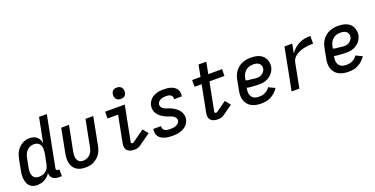

<svg xmlns="http://www.w3.org/2000/svg" viewBox="-24 -1507 4447 2274"><g transform="rotate(-20 2200.0 -370.0)"><path d="M165 12Q137 12 112 3.5Q87 -5 70 -24Q53 -43 44.5 -68Q36 -93 33.5 -119.5Q31 -146 34 -174Q37 -202 43 -230L66 -350Q71 -374 78.5 -397.5Q86 -421 99 -443.5Q112 -466 131 -485Q150 -504 172.5 -517.5Q195 -531 219.5 -536.5Q244 -542 268 -542Q293 -542 316.5 -535Q340 -528 357.5 -512.5Q375 -497 385 -475.5Q395 -454 399 -430L460 -740H558L434 -102Q432 -96 433 -90.5Q434 -85 437.5 -81Q441 -77 446 -75Q451 -73 457 -73H474V12H440Q419 12 398.5 7.5Q378 3 362.5 -9Q347 -21 339 -39.5Q331 -58 332 -80Q319 -58 300 -40Q281 -22 258.5 -10Q236 2 212 7Q188 12 165 12ZM220 -73Q242 -73 265 -80Q288 -87 307 -102.5Q326 -118 336.5 -139.5Q347 -161 351 -183L375 -303Q378 -321 379.5 -339Q381 -357 379.5 -374.5Q378 -392 371.5 -407.5Q365 -423 354 -434.5Q343 -446 326 -451.5Q309 -457 291 -457Q268 -457 244 -448Q220 -439 202.5 -420.5Q185 -402 175 -379.5Q165 -357 161 -334L137 -214Q134 -197 133 -180Q132 -163 134 -147Q136 -131 142.5 -116.5Q149 -102 160.5 -92Q172 -82 187.5 -77.5Q203 -73 220 -73Z M774 12Q743 12 714 5.5Q685 -1 661.5 -17Q638 -33 623.5 -57Q609 -81 602.5 -109.5Q596 -138 597.5 -168.5Q599 -199 605 -230L663 -530H761L699 -214Q696 -197 694.5 -180.5Q693 -164 695 -148.5Q697 -133 702.5 -118.5Q708 -104 718.5 -93.5Q729 -83 744 -78Q759 -73 776 -73Q798 -73 822 -82.5Q846 -92 863.5 -110Q881 -128 890.5 -151Q900 -174 904 -196L969 -530H1067L999 -180Q994 -155 985 -129.5Q976 -104 960.5 -81Q945 -58 923.5 -39.5Q902 -21 877 -9Q852 3 825.5 7.5Q799 12 774 12Z M1390 12Q1365 12 1342 6Q1319 0 1303 -16Q1287 -32 1282.5 -56Q1278 -80 1283 -105L1349 -445H1216L1217 -530H1464L1378 -89Q1377 -82 1380 -75.5Q1383 -69 1391 -69Q1395 -69 1400 -69.5Q1405 -70 1409 -73L1561 -181L1614 -115L1462 -7Q1446 4 1427 8Q1408 12 1390 12ZM1444 -608Q1427 -608 1411 -614.5Q1395 -621 1385.5 -634Q1376 -647 1373 -664.5Q1370 -682 1374 -700Q1376 -711 1382.5 -722Q1389 -733 1399 -740Q1409 -747 1420.5 -749.5Q1432 -752 1444 -752Q1461 -752 1477 -745.5Q1493 -739 1502.5 -726Q1512 -713 1515 -695.5Q1518 -678 1514 -660Q1512 -649 1505.5 -638Q1499 -627 1489 -620Q1479 -613 1467.5 -610.5Q1456 -608 1444 -608Z M1872 12Q1847 12 1823 9.5Q1799 7 1776.5 0.5Q1754 -6 1734 -17.5Q1714 -29 1700.5 -47Q1687 -65 1682.5 -88.5Q1678 -112 1682 -136L1684 -143H1781L1780 -140Q1777 -123 1785 -108.5Q1793 -94 1807 -86Q1821 -78 1838 -75.5Q1855 -73 1872 -73Q1890 -73 1907.5 -75Q1925 -77 1942 -83.5Q1959 -90 1974 -103.5Q1989 -117 1992 -134Q1995 -152 1987 -167Q1979 -182 1965.5 -192Q1952 -202 1936 -208Q1920 -214 1904 -219.5Q1888 -225 1872.5 -232Q1857 -239 1842.5 -247Q1828 -255 1814.5 -265Q1801 -275 1790 -287Q1779 -299 1770 -313Q1761 -327 1756 -343Q1751 -359 1750 -377Q1749 -395 1752 -413Q1756 -433 1767 -453Q1778 -473 1794 -488.5Q1810 -504 1830 -514.5Q1850 -525 1870.5 -531.5Q1891 -538 1912 -540Q1933 -542 1954 -542Q1978 -542 2001 -539.5Q2024 -537 2045.5 -530.5Q2067 -524 2085.5 -512Q2104 -500 2116.5 -482.5Q2129 -465 2133 -442.5Q2137 -420 2133 -397L2132 -390H2035V-393Q2038 -409 2032 -422.5Q2026 -436 2013.5 -444Q2001 -452 1986 -454.5Q1971 -457 1955 -457Q1939 -457 1922.5 -454.5Q1906 -452 1890.5 -445.5Q1875 -439 1862.5 -426Q1850 -413 1847 -397Q1843 -379 1851 -363.5Q1859 -348 1872.5 -338Q1886 -328 1902 -322Q1918 -316 1934 -310.5Q1950 -305 1966 -298.5Q1982 -292 1996 -283.5Q2010 -275 2023 -265Q2036 -255 2047.5 -243Q2059 -231 2067.5 -217Q2076 -203 2081.5 -187Q2087 -171 2088.5 -153.5Q2090 -136 2087 -118Q2082 -96 2070.5 -75.5Q2059 -55 2041 -39.5Q2023 -24 2002.5 -14Q1982 -4 1959.5 2Q1937 8 1915 10Q1893 12 1872 12Z M2443 12Q2418 12 2395 6Q2372 0 2355.5 -16Q2339 -32 2335 -56Q2331 -80 2336 -105L2402 -445H2313V-530H2419L2447 -677H2545L2517 -530H2690L2689 -445H2500L2431 -89Q2430 -82 2433 -75.5Q2436 -69 2443 -69Q2448 -69 2452.5 -69.5Q2457 -70 2462 -73L2592 -165L2645 -99L2515 -7Q2499 4 2480 8Q2461 12 2443 12Z M2993 12Q2960 12 2928.5 6.5Q2897 1 2870 -13Q2843 -27 2823.5 -50.5Q2804 -74 2794.5 -103Q2785 -132 2785.5 -164.5Q2786 -197 2793 -230L2816 -350Q2821 -376 2831 -402.5Q2841 -429 2858 -452Q2875 -475 2898 -493.5Q2921 -512 2947.5 -523Q2974 -534 3001 -538Q3028 -542 3054 -542Q3082 -542 3109 -538Q3136 -534 3159.5 -524Q3183 -514 3202 -497Q3221 -480 3232 -457.5Q3243 -435 3247 -408Q3251 -381 3246 -354Q3241 -332 3230.5 -311.5Q3220 -291 3204 -273.5Q3188 -256 3168 -243Q3148 -230 3126.5 -222.5Q3105 -215 3083 -212.5Q3061 -210 3039 -210Q3020 -210 3001 -211Q2982 -212 2963.5 -213.5Q2945 -215 2926 -216.5Q2907 -218 2889 -223L2887 -214Q2884 -195 2883.5 -177Q2883 -159 2887 -142.5Q2891 -126 2901 -112Q2911 -98 2925 -89Q2939 -80 2957 -76.5Q2975 -73 2993 -73Q3012 -73 3031 -76.5Q3050 -80 3068.5 -89Q3087 -98 3102.5 -111.5Q3118 -125 3129 -142L3209 -104Q3192 -77 3167.5 -54Q3143 -31 3114 -15.5Q3085 0 3054 6Q3023 12 2993 12ZM3043 -291Q3060 -291 3077.5 -295.5Q3095 -300 3110 -310Q3125 -320 3136 -335.5Q3147 -351 3150 -368Q3154 -388 3147.5 -406.5Q3141 -425 3127 -436.5Q3113 -448 3094 -452.5Q3075 -457 3055 -457Q3039 -457 3021.5 -454Q3004 -451 2988.5 -443.5Q2973 -436 2959 -424Q2945 -412 2935 -397Q2925 -382 2919.5 -366Q2914 -350 2911 -334L2906 -310Q2922 -304 2939 -302Q2956 -300 2974 -298.5Q2992 -297 3009 -294Q3026 -291 3043 -291Z M3374 0 3477 -530H3575L3552 -414Q3574 -446 3603.5 -472Q3633 -498 3667 -514Q3701 -530 3736.5 -536Q3772 -542 3807 -542V-445Q3791 -445 3775.5 -444.5Q3760 -444 3744 -442.5Q3728 -441 3711.5 -438Q3695 -435 3679 -431Q3663 -427 3646.5 -421Q3630 -415 3615.5 -407.5Q3601 -400 3586 -389.5Q3571 -379 3559.5 -366Q3548 -353 3541 -337.5Q3534 -322 3531 -306L3472 0Z M4093 12Q4060 12 4028.5 6.5Q3997 1 3970 -13Q3943 -27 3923.5 -50.5Q3904 -74 3894.5 -103Q3885 -132 3885.5 -164.5Q3886 -197 3893 -230L3916 -350Q3921 -376 3931 -402.5Q3941 -429 3958 -452Q3975 -475 3998 -493.5Q4021 -512 4047.5 -523Q4074 -534 4101 -538Q4128 -542 4154 -542Q4182 -542 4209 -538Q4236 -534 4259.5 -524Q4283 -514 4302 -497Q4321 -480 4332 -457.5Q4343 -435 4347 -408Q4351 -381 4346 -354Q4341 -332 4330.5 -311.5Q4320 -291 4304 -273.5Q4288 -256 4268 -243Q4248 -230 4226.5 -222.5Q4205 -215 4183 -212.5Q4161 -210 4139 -210Q4120 -210 4101 -211Q4082 -212 4063.5 -213.5Q4045 -215 4026 -216.5Q4007 -218 3989 -223L3987 -214Q3984 -195 3983.5 -177Q3983 -159 3987 -142.5Q3991 -126 4001 -112Q4011 -98 4025 -89Q4039 -80 4057 -76.5Q4075 -73 4093 -73Q4112 -73 4131 -76.5Q4150 -80 4168.5 -89Q4187 -98 4202.5 -111.5Q4218 -125 4229 -142L4309 -104Q4292 -77 4267.5 -54Q4243 -31 4214 -15.5Q4185 0 4154 6Q4123 12 4093 12ZM4143 -291Q4160 -291 4177.5 -295.5Q4195 -300 4210 -310Q4225 -320 4236 -335.5Q4247 -351 4250 -368Q4254 -388 4247.5 -406.5Q4241 -425 4227 -436.5Q4213 -448 4194 -452.5Q4175 -457 4155 -457Q4139 -457 4121.5 -454Q4104 -451 4088.5 -443.5Q4073 -436 4059 -424Q4045 -412 4035 -397Q4025 -382 4019.5 -366Q4014 -350 4011 -334L4006 -310Q4022 -304 4039 -302Q4056 -300 4074 -298.5Q4092 -297 4109 -294Q4126 -291 4143 -291Z"/></g></svg>

Font: Lode Dark Term
Style: Bold Italic
Weight: 700
Italic angle: -11°
Monospace: yes
Designer: Belleve Invis
Foundry: Belleve Invis
Version: Version 29.2.0